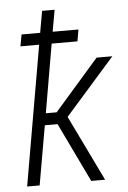

<svg xmlns="http://www.w3.org/2000/svg" viewBox="-54 -790 552 829"><g transform="rotate(-5 222.5 -375.0)"><path d="M300.8 -605.5H189L137.7 -308.1H184.6L377 -528.3H445.3L230 -284.2L367.7 0H307.6L184.1 -256.8H128.9L84 0H29.8L134.8 -605.5H53.7L63 -656.2H143.6L160.2 -750H214.4L197.8 -656.2H309.6Z"/></g></svg>

Font: MAUL Condensed Light Italic
Style: Light Italic
Weight: 300
Italic angle: -12°
Designer: MAUL
Version: Version 1.0; 2020; ttfautohint (v1.8.3)